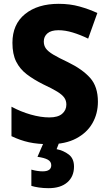

<svg xmlns="http://www.w3.org/2000/svg" viewBox="-20 -744 565 1004"><path d="M492 -212Q492 -150 463.5 -100Q435 -50 378.5 -20Q322 10 239 10Q177 10 131.5 0Q86 -10 40 -32V-186Q88 -160 140.5 -145Q193 -130 238 -130Q283 -130 305 -149Q327 -168 327 -197Q327 -218 316 -233.5Q305 -249 279 -265Q253 -281 206 -303Q156 -328 120 -355.5Q84 -383 64.5 -422Q45 -461 45 -520Q45 -617 111 -670.5Q177 -724 287 -724Q346 -724 396 -710Q446 -696 489 -676L441 -542Q400 -562 360.5 -574Q321 -586 286 -586Q247 -586 228 -569.5Q209 -553 209 -527Q209 -506 220 -490.5Q231 -475 258.5 -458.5Q286 -442 335 -419Q411 -382 451.5 -336.5Q492 -291 492 -212ZM367 127Q367 179 332 209.5Q297 240 234 240Q207 240 183.5 236.5Q160 233 144 228V143Q176 152 203 152Q248 152 248 120Q248 101 230 91Q212 81 176 76L209 0H290L276 36Q312 43 339.5 64Q367 85 367 127Z"/></svg>

Font: Noto Sans Hebrew SemiCondensed ExtraBold
Style: Regular
Weight: 800
Width: 4
Designer: Monotype Design Team
Foundry: Monotype Imaging Inc.
Version: Version 2.004; ttfautohint (v1.8.4.7-5d5b)